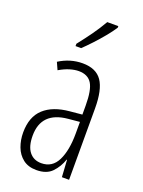

<svg xmlns="http://www.w3.org/2000/svg" viewBox="-146 -832 678 910"><g transform="rotate(20 192.5 -377.0)"><path d="M190.4 -541Q258.3 -541 288.1 -497.6Q317.9 -454.1 317.9 -359.4V0H281.7L276.4 -85.9H274.4Q261.2 -46.9 234.1 -18.6Q207 9.8 155.8 9.8Q114.3 9.8 87.9 -11Q61.5 -31.7 49.1 -64.9Q36.6 -98.1 36.6 -136.7Q36.6 -215.8 81.8 -257.3Q127 -298.8 210.4 -306.2L271.5 -312V-356.9Q271.5 -436 251.5 -468Q231.4 -500 185.5 -500Q166 -500 141.6 -492.9Q117.2 -485.8 88.9 -469.2L72.3 -505.9Q127.9 -541 190.4 -541ZM272.5 -275.4 214.8 -270Q84 -257.8 84 -137.7Q84 -84 106 -56.4Q127.9 -28.8 166.5 -28.8Q221.7 -28.8 247.1 -80.3Q272.5 -131.8 272.5 -217.3ZM288.1 -764.2V-756.3Q272.9 -732.9 250 -705.1Q227.1 -677.2 202.4 -650.9Q177.7 -624.5 158.2 -606H129.9V-617.7Q161.6 -657.7 186.3 -692.4Q210.9 -727.1 232.4 -764.2Z"/></g></svg>

Font: Open Sans Condensed Light
Style: Regular
Weight: 300
Width: 3
Designer: Monotype Design Team
Foundry: Monotype Imaging Inc.
Version: Version 3.003; ttfautohint (v1.8.4)